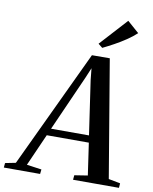

<svg xmlns="http://www.w3.org/2000/svg" viewBox="-173 -1062 905 1139"><g transform="rotate(10 279.0 -493.0)"><path d="M-70 0 -67.5 -27.5 -4.5 -40 329 -747 436.5 -747.5 555 -41 625.5 -27.5 623.5 0H347L349.5 -27.5L429 -40L401 -233H147.5L62 -40L151.5 -27.5L148.5 0ZM166 -275.5H394.5L347 -601L340 -670.5L315.5 -612ZM381.5 -800.5 356 -821 506 -985.5 576.5 -923.5Q551.5 -900 518 -877.5Q484.5 -855 449 -835.5Q413.5 -816 381.5 -800.5Z"/></g></svg>

Font: Merriweather 96pt Medium
Style: Italic
Weight: 500
Italic angle: -7.8°
Version: Version 2.101